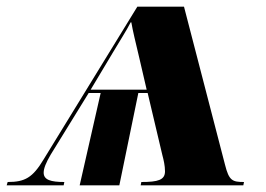

<svg xmlns="http://www.w3.org/2000/svg" viewBox="-81 -556 797 576"><path d="M-58 -10 -61 0H110L112 -10C72 -10 50 -16 50 -38C50 -51 57 -68 71 -92L185 -277H221L158 0H277L334 -277H362L406 -91C410 -76 414 -59 414 -42C414 -16 393 -10 343 -10L341 0H649L651 -10C616 -10 606 -14 594 -62L471 -536H331L50 -78C17 -23 -6 -10 -58 -10ZM191 -287 258 -399C275 -428 299 -465 311 -489H313C318 -460 325 -433 336 -386L359 -287Z"/></svg>

Font: Noto Serif Display ExtraBold
Style: Italic
Weight: 800
Italic angle: -12°
Designer: Monotype Design Team
Foundry: Monotype Imaging Inc.
Version: Version 2.009